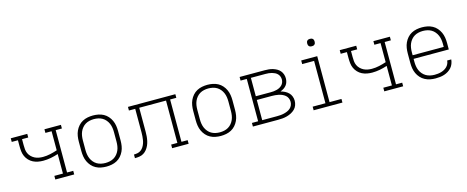

<svg xmlns="http://www.w3.org/2000/svg" viewBox="-38 -1323 4726 1945"><g transform="rotate(-15 2325.0 -350.5)"><path d="M365 0V-38H455V-243Q417 -230 377 -222.5Q337 -215 297 -215Q270 -215 243 -220Q216 -225 192 -237Q168 -249 149 -269Q130 -289 119 -313.5Q108 -338 105 -365Q102 -392 102 -420V-482H37V-520H210V-482H145V-420Q145 -397 147 -375Q149 -353 158 -333Q167 -313 183 -297Q199 -281 218.5 -271Q238 -261 260 -257Q282 -253 304 -253Q343 -253 381 -261.5Q419 -270 455 -282V-482H390V-520H563V-482H498V-38H563V0Z M900 8Q872 8 843.5 2.5Q815 -3 790 -16.5Q765 -30 746 -51.5Q727 -73 715 -99Q703 -125 698.5 -153.5Q694 -182 694 -210V-310Q694 -338 698.5 -366.5Q703 -395 715 -421Q727 -447 746 -468.5Q765 -490 790 -503.5Q815 -517 843.5 -522.5Q872 -528 900 -528Q928 -528 956.5 -522.5Q985 -517 1010 -503.5Q1035 -490 1054 -468.5Q1073 -447 1085 -421Q1097 -395 1101.5 -366.5Q1106 -338 1106 -310V-210Q1106 -182 1101.5 -153.5Q1097 -125 1085 -99Q1073 -73 1054 -51.5Q1035 -30 1010 -16.5Q985 -3 956.5 2.5Q928 8 900 8ZM900 -30Q923 -30 946 -35Q969 -40 988.5 -51.5Q1008 -63 1023 -81Q1038 -99 1047 -120Q1056 -141 1059.5 -164Q1063 -187 1063 -210V-310Q1063 -333 1059.5 -356Q1056 -379 1047 -400Q1038 -421 1023 -439Q1008 -457 988.5 -468.5Q969 -480 946 -485Q923 -490 900 -490Q877 -490 854 -485Q831 -480 811.5 -468.5Q792 -457 777 -439Q762 -421 753 -400Q744 -379 740.5 -356Q737 -333 737 -310V-210Q737 -187 740.5 -164Q744 -141 753 -120Q762 -99 777 -81Q792 -63 811.5 -51.5Q831 -40 854 -35Q877 -30 900 -30Z M1200 0V-38Q1219 -38 1238.5 -42Q1258 -46 1273.5 -57.5Q1289 -69 1299.5 -85.5Q1310 -102 1316.5 -120Q1323 -138 1326 -157Q1329 -176 1330.5 -195.5Q1332 -215 1332 -234Q1332 -253 1332 -273V-482H1266V-520H1763V-482H1698V-38H1763V0H1590V-38H1655V-482H1374V-276Q1374 -253 1374 -229Q1374 -205 1372 -181.5Q1370 -158 1365 -135Q1360 -112 1350.5 -90.5Q1341 -69 1326 -50Q1311 -31 1291 -19Q1271 -7 1247.5 -3.5Q1224 0 1200 0Z M2100 8Q2072 8 2043.5 2.5Q2015 -3 1990 -16.5Q1965 -30 1946 -51.5Q1927 -73 1915 -99Q1903 -125 1898.5 -153.5Q1894 -182 1894 -210V-310Q1894 -338 1898.5 -366.5Q1903 -395 1915 -421Q1927 -447 1946 -468.5Q1965 -490 1990 -503.5Q2015 -517 2043.5 -522.5Q2072 -528 2100 -528Q2128 -528 2156.5 -522.5Q2185 -517 2210 -503.5Q2235 -490 2254 -468.5Q2273 -447 2285 -421Q2297 -395 2301.5 -366.5Q2306 -338 2306 -310V-210Q2306 -182 2301.5 -153.5Q2297 -125 2285 -99Q2273 -73 2254 -51.5Q2235 -30 2210 -16.5Q2185 -3 2156.5 2.5Q2128 8 2100 8ZM2100 -30Q2123 -30 2146 -35Q2169 -40 2188.5 -51.5Q2208 -63 2223 -81Q2238 -99 2247 -120Q2256 -141 2259.5 -164Q2263 -187 2263 -210V-310Q2263 -333 2259.5 -356Q2256 -379 2247 -400Q2238 -421 2223 -439Q2208 -457 2188.5 -468.5Q2169 -480 2146 -485Q2123 -490 2100 -490Q2077 -490 2054 -485Q2031 -480 2011.5 -468.5Q1992 -457 1977 -439Q1962 -421 1953 -400Q1944 -379 1940.5 -356Q1937 -333 1937 -310V-210Q1937 -187 1940.5 -164Q1944 -141 1953 -120Q1962 -99 1977 -81Q1992 -63 2011.5 -51.5Q2031 -40 2054 -35Q2077 -30 2100 -30Z M2437 0V-38H2502V-482H2437V-520H2700Q2721 -520 2742.5 -518Q2764 -516 2785 -509.5Q2806 -503 2825 -492.5Q2844 -482 2858 -465.5Q2872 -449 2879 -428.5Q2886 -408 2886 -386Q2886 -367 2880.5 -348Q2875 -329 2863 -314Q2851 -299 2834.5 -288.5Q2818 -278 2799 -271Q2822 -265 2843 -254.5Q2864 -244 2880.5 -228Q2897 -212 2905.5 -189.5Q2914 -167 2914 -144Q2914 -120 2905.5 -96.5Q2897 -73 2879.5 -56Q2862 -39 2840.5 -28Q2819 -17 2795.5 -10.5Q2772 -4 2748 -2Q2724 0 2700 0ZM2545 -289H2700Q2716 -289 2732 -290.5Q2748 -292 2764 -296Q2780 -300 2794.5 -307.5Q2809 -315 2820.5 -326.5Q2832 -338 2838 -353.5Q2844 -369 2844 -385Q2844 -402 2838 -417.5Q2832 -433 2820.5 -444.5Q2809 -456 2794.5 -463Q2780 -470 2764 -474.5Q2748 -479 2732 -480.5Q2716 -482 2700 -482H2545ZM2545 -38H2700Q2718 -38 2737 -39.5Q2756 -41 2774.5 -45.5Q2793 -50 2810.5 -57.5Q2828 -65 2842 -77.5Q2856 -90 2863.5 -107.5Q2871 -125 2871 -144Q2871 -163 2863.5 -181Q2856 -199 2842 -211Q2828 -223 2810.5 -231Q2793 -239 2774.5 -243Q2756 -247 2737 -248.5Q2718 -250 2700 -250H2545Z M3074 0V-38H3208V-482H3083V-520H3251V-38H3376V0ZM3225 -631Q3217 -631 3209.5 -633Q3202 -635 3196 -641Q3190 -647 3188 -654.5Q3186 -662 3186 -670Q3186 -678 3188 -685.5Q3190 -693 3196 -699Q3202 -705 3209.5 -707Q3217 -709 3225 -709Q3233 -709 3240.5 -707Q3248 -705 3254 -699Q3260 -693 3262 -685.5Q3264 -678 3264 -670Q3264 -662 3262 -654.5Q3260 -647 3254 -641Q3248 -635 3240.5 -633Q3233 -631 3225 -631Z M3815 0V-38H3905V-243Q3867 -230 3827 -222.5Q3787 -215 3747 -215Q3720 -215 3693 -220Q3666 -225 3642 -237Q3618 -249 3599 -269Q3580 -289 3569 -313.5Q3558 -338 3555 -365Q3552 -392 3552 -420V-482H3487V-520H3660V-482H3595V-420Q3595 -397 3597 -375Q3599 -353 3608 -333Q3617 -313 3633 -297Q3649 -281 3668.5 -271Q3688 -261 3710 -257Q3732 -253 3754 -253Q3793 -253 3831 -261.5Q3869 -270 3905 -282V-482H3840V-520H4013V-482H3948V-38H4013V0Z M4352 8Q4323 8 4295 2.5Q4267 -3 4241.5 -16.5Q4216 -30 4196.5 -51.5Q4177 -73 4165 -99Q4153 -125 4148.5 -153Q4144 -181 4144 -210V-310Q4144 -338 4148.5 -366.5Q4153 -395 4165 -421Q4177 -447 4196 -468.5Q4215 -490 4240 -503.5Q4265 -517 4293.5 -522.5Q4322 -528 4350 -528Q4378 -528 4406.5 -522.5Q4435 -517 4460 -503.5Q4485 -490 4504 -468.5Q4523 -447 4535 -421Q4547 -395 4551.5 -366.5Q4556 -338 4556 -310V-241H4187V-210Q4187 -187 4190.5 -164Q4194 -141 4203 -120Q4212 -99 4227.5 -81Q4243 -63 4263 -51.5Q4283 -40 4306 -35Q4329 -30 4352 -30Q4369 -30 4387 -32Q4405 -34 4422 -39Q4439 -44 4454.5 -52.5Q4470 -61 4482.5 -73.5Q4495 -86 4502.5 -102.5Q4510 -119 4511 -137H4554Q4552 -114 4543.5 -92Q4535 -70 4520 -53Q4505 -36 4485 -23.5Q4465 -11 4443 -4Q4421 3 4398 5.5Q4375 8 4352 8ZM4187 -279H4513V-310Q4513 -333 4509.5 -356Q4506 -379 4497 -400Q4488 -421 4473 -439Q4458 -457 4438.5 -468.5Q4419 -480 4396 -485Q4373 -490 4350 -490Q4327 -490 4304 -485Q4281 -480 4261.5 -468.5Q4242 -457 4227 -439Q4212 -421 4203 -400Q4194 -379 4190.5 -356Q4187 -333 4187 -310Z"/></g></svg>

Font: Iosevka Etoile Extralight
Style: Regular
Weight: 200
Designer: Belleve Invis
Foundry: Belleve Invis
Version: Version 22.1.2; ttfautohint (v1.8.4)